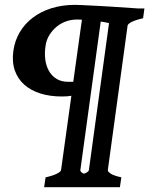

<svg xmlns="http://www.w3.org/2000/svg" viewBox="-20 -650 616 792"><path d="M570.3 -574.7Q539.6 -567.9 523.4 -559.6Q507.3 -551.3 506.3 -544.4L424.8 51.3Q423.8 57.6 436.5 66.2Q449.2 74.7 480.5 81.5L474.6 122.1H162.1L168 81.5Q198.7 74.7 214.8 66.4Q231 58.1 231.9 51.3L274.4 -254.9Q258.3 -252 235.4 -252Q186 -252 146.5 -264.4Q106.9 -276.9 80.1 -300.8Q53.2 -324.7 41 -359.9Q28.8 -395 35.2 -440.9Q41 -482.4 61.5 -517.1Q82 -551.8 115 -576.9Q147.9 -602.1 192.1 -616Q236.3 -629.9 289.1 -629.9Q298.3 -629.9 314.7 -629.2Q331.1 -628.4 351.1 -627.4Q371.1 -626.5 393.6 -625.2Q416 -624 438 -622.6Q489.7 -619.1 548.8 -615.2H575.7ZM282.2 -312.5 317.9 -568.8Q310.5 -569.3 304.7 -569.3H294.4Q274.9 -569.3 253.9 -562.3Q232.9 -555.2 215.1 -541Q197.3 -526.9 184.1 -506.1Q170.9 -485.4 167.5 -458Q163.6 -431.6 166.7 -405.5Q169.9 -379.4 181.2 -358.6Q192.4 -337.9 212.4 -325.2Q232.4 -312.5 262.7 -312.5ZM429.7 -554.7Q421.4 -556.6 412.8 -558.3Q404.3 -560.1 395.5 -561L311.5 51.3Q311 54.2 312.5 56.6Q314 59.1 316.4 61Q318.8 63 321.5 64.5Q324.2 65.9 326.7 66.4Q332 64.9 338.9 60.8Q345.7 56.6 346.7 51.3Z"/></svg>

Font: Gentium Book Basic
Style: Bold Italic
Weight: 700
Italic angle: -8°
Designer: J. Victor Gaultney and Annie Olsen
Foundry: SIL International
Version: Version 1.102; 2013; Maintenance release